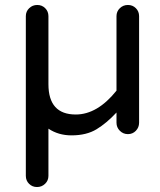

<svg xmlns="http://www.w3.org/2000/svg" viewBox="-20 -535 644 773"><path d="M540 -470V-41Q540 -22 527 -8.5Q514 5 495 5Q476 5 462.5 -8.5Q449 -22 449 -41V-82Q409 -39 368.5 -14.5Q328 10 268 10Q215 10 175 -17V173Q175 192 161.5 205Q148 218 129 218Q110 218 97 205Q84 192 84 173V-470Q84 -489 97.5 -502Q111 -515 130 -515Q149 -515 162 -502Q175 -489 175 -470V-196Q175 -74 285 -74Q372 -74 449 -170V-470Q449 -489 462.5 -502Q476 -515 495 -515Q514 -515 527 -502Q540 -489 540 -470Z"/></svg>

Font: Varela Round
Style: Regular
Weight: 400
Designer: Joe Prince
Foundry: Joe Prince
Version: Version 1.000